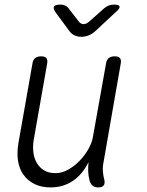

<svg xmlns="http://www.w3.org/2000/svg" viewBox="-20 -805 640 835"><path d="M407 10Q391 10 382 2Q373 -6 369 -22Q364 -41 363.5 -60Q363 -79 365 -100Q339 -47 297 -18.5Q255 10 200 10Q160 10 130.5 -4.5Q101 -19 82.5 -44.5Q64 -70 58.5 -105Q53 -140 60 -182L121 -528Q123 -544 132.5 -552Q142 -560 159 -560Q176 -560 182 -552Q188 -544 185 -528L127 -199Q122 -170 125 -143.5Q128 -117 140 -96.5Q152 -76 172 -64Q192 -52 222 -52Q249 -52 276 -67Q303 -82 325.5 -105Q348 -128 364 -156Q380 -184 384 -209L441 -528Q443 -544 452.5 -552Q462 -560 479 -560Q496 -560 502 -552Q508 -544 505 -528L430 -98Q426 -79 427.5 -59.5Q429 -40 434 -22Q437 -6 430.5 2Q424 10 407 10ZM243 -785Q255 -785 263.5 -781Q272 -777 279 -768L322 -712Q331 -700 343.5 -700Q356 -700 369 -712L433 -769Q443 -777 453 -781Q463 -785 475 -785Q498 -785 500 -776.5Q502 -768 483 -752L396 -671Q382 -658 366.5 -651.5Q351 -645 334 -645Q317 -645 303.5 -651.5Q290 -658 281 -671L222 -751Q210 -768 215 -776.5Q220 -785 243 -785Z"/></svg>

Font: Maple Mono NL ExtraLight
Style: Italic
Weight: 275
Italic angle: -10°
Monospace: yes
Designer: subframe7536
Version: Version 7.000